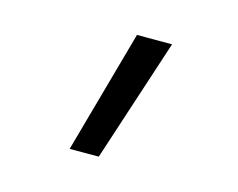

<svg xmlns="http://www.w3.org/2000/svg" viewBox="-59 -856 617 497"><g transform="rotate(15 250.0 -607.0)"><path d="M161 -442 253 -772H347L239 -442Z"/></g></svg>

Font: Iosevka Curly
Style: Regular
Weight: 400
Monospace: yes
Designer: Belleve Invis
Foundry: Belleve Invis
Version: Version 22.1.2; ttfautohint (v1.8.4)